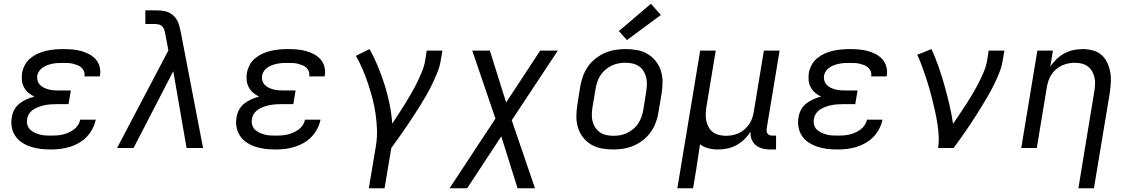

<svg xmlns="http://www.w3.org/2000/svg" viewBox="-20 -790 6040 1025"><path d="M252 8Q224 8 197.5 5Q171 2 146 -6Q121 -14 99 -28Q77 -42 62.5 -63Q48 -84 43 -110.5Q38 -137 43 -164Q46 -185 56.5 -204.5Q67 -224 84.5 -237.5Q102 -251 122 -260Q142 -269 163 -274Q163 -274 163 -274Q163 -274 163 -274Q163 -274 163 -274Q163 -274 163 -274Q146 -283 131.5 -295Q117 -307 108 -324Q99 -341 97 -360.5Q95 -380 98 -401Q102 -423 113.5 -444Q125 -465 143.5 -480Q162 -495 183.5 -504.5Q205 -514 227.5 -519Q250 -524 272.5 -526Q295 -528 317 -528Q341 -528 365 -526Q389 -524 411.5 -518Q434 -512 454.5 -501.5Q475 -491 490 -474.5Q505 -458 511.5 -435Q518 -412 514 -388Q514 -386 513.5 -384.5Q513 -383 513 -382H430Q430 -382 430.5 -383Q431 -384 431 -384Q433 -398 428 -410Q423 -422 414 -430Q405 -438 393 -442.5Q381 -447 368.5 -450Q356 -453 343 -453.5Q330 -454 317 -454Q303 -454 290 -453.5Q277 -453 263.5 -450.5Q250 -448 236.5 -443.5Q223 -439 211 -431.5Q199 -424 190.5 -412.5Q182 -401 179 -387Q177 -373 180.5 -360Q184 -347 193 -337.5Q202 -328 214 -322Q226 -316 239.5 -312.5Q253 -309 266.5 -308Q280 -307 295 -307H358L346 -234H282Q267 -234 251.5 -233Q236 -232 220.5 -229Q205 -226 189.5 -220.5Q174 -215 160 -206.5Q146 -198 136.5 -184Q127 -170 125 -154Q122 -139 126 -124Q130 -109 140 -99Q150 -89 163.5 -82.5Q177 -76 191.5 -72Q206 -68 221 -67Q236 -66 252 -66Q267 -66 282.5 -67Q298 -68 313.5 -71.5Q329 -75 344 -81.5Q359 -88 372.5 -97.5Q386 -107 395.5 -121Q405 -135 408 -151H491Q486 -126 473.5 -102Q461 -78 442.5 -59Q424 -40 400.5 -26.5Q377 -13 352 -5.5Q327 2 302 5Q277 8 252 8Z M605 0 879 -521 863 -605V-606Q861 -617 858 -628Q855 -639 847.5 -647.5Q840 -656 828.5 -659Q817 -662 805 -662H756V-735H805Q823 -735 841 -733.5Q859 -732 875 -726Q891 -720 903.5 -709Q916 -698 924.5 -683.5Q933 -669 937 -652.5Q941 -636 945 -619L1064 0H976L905 -410L693 0Z M1452 8Q1424 8 1397.5 5Q1371 2 1346 -6Q1321 -14 1299 -28Q1277 -42 1262.5 -63Q1248 -84 1243 -110.5Q1238 -137 1243 -164Q1246 -185 1256.5 -204.5Q1267 -224 1284.5 -237.5Q1302 -251 1322 -260Q1342 -269 1363 -274Q1363 -274 1363 -274Q1363 -274 1363 -274Q1363 -274 1363 -274Q1363 -274 1363 -274Q1346 -283 1331.5 -295Q1317 -307 1308 -324Q1299 -341 1297 -360.5Q1295 -380 1298 -401Q1302 -423 1313.5 -444Q1325 -465 1343.5 -480Q1362 -495 1383.5 -504.5Q1405 -514 1427.5 -519Q1450 -524 1472.5 -526Q1495 -528 1517 -528Q1541 -528 1565 -526Q1589 -524 1611.5 -518Q1634 -512 1654.5 -501.5Q1675 -491 1690 -474.5Q1705 -458 1711.5 -435Q1718 -412 1714 -388Q1714 -386 1713.5 -384.5Q1713 -383 1713 -382H1630Q1630 -382 1630.5 -383Q1631 -384 1631 -384Q1633 -398 1628 -410Q1623 -422 1614 -430Q1605 -438 1593 -442.5Q1581 -447 1568.5 -450Q1556 -453 1543 -453.5Q1530 -454 1517 -454Q1503 -454 1490 -453.5Q1477 -453 1463.5 -450.5Q1450 -448 1436.5 -443.5Q1423 -439 1411 -431.5Q1399 -424 1390.5 -412.5Q1382 -401 1379 -387Q1377 -373 1380.5 -360Q1384 -347 1393 -337.5Q1402 -328 1414 -322Q1426 -316 1439.5 -312.5Q1453 -309 1466.5 -308Q1480 -307 1495 -307H1558L1546 -234H1482Q1467 -234 1451.5 -233Q1436 -232 1420.5 -229Q1405 -226 1389.5 -220.5Q1374 -215 1360 -206.5Q1346 -198 1336.5 -184Q1327 -170 1325 -154Q1322 -139 1326 -124Q1330 -109 1340 -99Q1350 -89 1363.5 -82.5Q1377 -76 1391.5 -72Q1406 -68 1421 -67Q1436 -66 1452 -66Q1467 -66 1482.5 -67Q1498 -68 1513.5 -71.5Q1529 -75 1544 -81.5Q1559 -88 1572.5 -97.5Q1586 -107 1595.5 -121Q1605 -135 1608 -151H1691Q1686 -126 1673.5 -102Q1661 -78 1642.5 -59Q1624 -40 1600.5 -26.5Q1577 -13 1552 -5.5Q1527 2 1502 5Q1477 8 1452 8Z M1949 215 1987 -12Q1994 -55 1992.5 -98Q1991 -141 1985 -182.5Q1979 -224 1968.5 -264Q1958 -304 1945 -343Q1932 -382 1916 -419.5Q1900 -457 1880 -492L1953 -528Q1978 -483 1997.5 -435.5Q2017 -388 2033 -338Q2049 -288 2059.5 -236Q2070 -184 2074 -130Q2092 -157 2109.5 -184Q2127 -211 2144 -238.5Q2161 -266 2177 -294Q2193 -322 2207 -350.5Q2221 -379 2233 -408.5Q2245 -438 2250 -468L2258 -520H2342L2333 -468Q2328 -436 2315.5 -405Q2303 -374 2288.5 -343.5Q2274 -313 2257.5 -284Q2241 -255 2223 -226Q2205 -197 2186 -168.5Q2167 -140 2148 -111.5Q2129 -83 2109 -55.5Q2089 -28 2069 0L2033 215Z M2380 215 2625 -157 2501 -520H2595L2682 -243L2864 -520H2958L2712 -148L2836 215H2743L2656 -62L2474 215Z M3254 8Q3223 8 3192.5 2.5Q3162 -3 3136.5 -18Q3111 -33 3093 -56Q3075 -79 3066 -107.5Q3057 -136 3057 -167Q3057 -198 3062 -230L3078 -330Q3083 -357 3092.5 -384Q3102 -411 3119 -435Q3136 -459 3159.5 -477.5Q3183 -496 3209.5 -507.5Q3236 -519 3264 -523.5Q3292 -528 3319 -528Q3351 -528 3381.5 -522.5Q3412 -517 3437 -502Q3462 -487 3480.5 -464Q3499 -441 3508 -412.5Q3517 -384 3517 -353Q3517 -322 3512 -290L3495 -190Q3491 -163 3481 -136Q3471 -109 3454 -85Q3437 -61 3413.5 -42.5Q3390 -24 3363.5 -12.5Q3337 -1 3309 3.5Q3281 8 3254 8ZM3255 -65Q3273 -65 3292 -68.5Q3311 -72 3328.5 -80.5Q3346 -89 3361.5 -102Q3377 -115 3387.5 -131.5Q3398 -148 3404.5 -166Q3411 -184 3414 -202L3430 -302Q3433 -322 3433.5 -341Q3434 -360 3429.5 -378Q3425 -396 3415 -411.5Q3405 -427 3390 -437Q3375 -447 3356.5 -451Q3338 -455 3318 -455Q3300 -455 3281.5 -451.5Q3263 -448 3245 -439.5Q3227 -431 3212 -418Q3197 -405 3186 -388.5Q3175 -372 3169 -354Q3163 -336 3160 -318L3143 -218Q3140 -198 3139.5 -179Q3139 -160 3143.5 -142Q3148 -124 3158.5 -108.5Q3169 -93 3183.5 -83Q3198 -73 3217 -69Q3236 -65 3255 -65ZM3327 -576 3284 -624 3455 -770 3508 -710Z M3596 215 3718 -520H3801L3751 -218Q3748 -199 3747.5 -180Q3747 -161 3751 -143.5Q3755 -126 3763.5 -110.5Q3772 -95 3786 -84.5Q3800 -74 3818.5 -69.5Q3837 -65 3856 -65Q3873 -65 3890.5 -68.5Q3908 -72 3924.5 -79.5Q3941 -87 3955 -99.5Q3969 -112 3979.5 -127Q3990 -142 3995.5 -159Q4001 -176 4004 -193L4058 -520H4142L4073 -104Q4072 -96 4073 -88.5Q4074 -81 4078.5 -75.5Q4083 -70 4090 -68Q4097 -66 4105 -66H4123V8H4093Q4072 8 4051.5 3Q4031 -2 4015.5 -14.5Q4000 -27 3992.5 -46.5Q3985 -66 3987 -87Q3973 -65 3953.5 -46Q3934 -27 3910.5 -14.5Q3887 -2 3862 3Q3837 8 3812 8Q3786 8 3761 1.5Q3736 -5 3717 -20Q3712 12 3707.5 44Q3703 76 3698 107L3680 215Z M4452 8Q4424 8 4397.5 5Q4371 2 4346 -6Q4321 -14 4299 -28Q4277 -42 4262.5 -63Q4248 -84 4243 -110.5Q4238 -137 4243 -164Q4246 -185 4256.5 -204.5Q4267 -224 4284.5 -237.5Q4302 -251 4322 -260Q4342 -269 4363 -274Q4363 -274 4363 -274Q4363 -274 4363 -274Q4363 -274 4363 -274Q4363 -274 4363 -274Q4346 -283 4331.5 -295Q4317 -307 4308 -324Q4299 -341 4297 -360.5Q4295 -380 4298 -401Q4302 -423 4313.5 -444Q4325 -465 4343.5 -480Q4362 -495 4383.5 -504.5Q4405 -514 4427.5 -519Q4450 -524 4472.5 -526Q4495 -528 4517 -528Q4541 -528 4565 -526Q4589 -524 4611.5 -518Q4634 -512 4654.5 -501.5Q4675 -491 4690 -474.5Q4705 -458 4711.5 -435Q4718 -412 4714 -388Q4714 -386 4713.5 -384.5Q4713 -383 4713 -382H4630Q4630 -382 4630.5 -383Q4631 -384 4631 -384Q4633 -398 4628 -410Q4623 -422 4614 -430Q4605 -438 4593 -442.5Q4581 -447 4568.5 -450Q4556 -453 4543 -453.5Q4530 -454 4517 -454Q4503 -454 4490 -453.5Q4477 -453 4463.5 -450.5Q4450 -448 4436.5 -443.5Q4423 -439 4411 -431.5Q4399 -424 4390.5 -412.5Q4382 -401 4379 -387Q4377 -373 4380.5 -360Q4384 -347 4393 -337.5Q4402 -328 4414 -322Q4426 -316 4439.5 -312.5Q4453 -309 4466.5 -308Q4480 -307 4495 -307H4558L4546 -234H4482Q4467 -234 4451.5 -233Q4436 -232 4420.5 -229Q4405 -226 4389.5 -220.5Q4374 -215 4360 -206.5Q4346 -198 4336.5 -184Q4327 -170 4325 -154Q4322 -139 4326 -124Q4330 -109 4340 -99Q4350 -89 4363.5 -82.5Q4377 -76 4391.5 -72Q4406 -68 4421 -67Q4436 -66 4452 -66Q4467 -66 4482.5 -67Q4498 -68 4513.5 -71.5Q4529 -75 4544 -81.5Q4559 -88 4572.5 -97.5Q4586 -107 4595.5 -121Q4605 -135 4608 -151H4691Q4686 -126 4673.5 -102Q4661 -78 4642.5 -59Q4624 -40 4600.5 -26.5Q4577 -13 4552 -5.5Q4527 2 4502 5Q4477 8 4452 8Z M4988 0Q4993 -34 4991 -67Q4989 -100 4984 -132Q4979 -164 4972 -195Q4965 -226 4957.5 -257Q4950 -288 4941 -319Q4932 -350 4922 -380Q4912 -410 4901 -439.5Q4890 -469 4877 -498L4888 -502L4953 -528Q4974 -481 4991 -432.5Q5008 -384 5022 -334Q5036 -284 5048 -233Q5060 -182 5068 -129Q5086 -156 5104.5 -183Q5123 -210 5140.5 -237.5Q5158 -265 5174.5 -293Q5191 -321 5205.5 -349.5Q5220 -378 5232.5 -408Q5245 -438 5250 -468L5258 -520H5342L5333 -468Q5328 -436 5316 -405Q5304 -374 5289.5 -344Q5275 -314 5258 -284.5Q5241 -255 5223.5 -226Q5206 -197 5187.5 -168.5Q5169 -140 5150 -111.5Q5131 -83 5111 -55.5Q5091 -28 5071 0Z M5737 215 5822 -302Q5825 -321 5826 -340Q5827 -359 5823 -376.5Q5819 -394 5810 -409.5Q5801 -425 5787 -435.5Q5773 -446 5755 -450.5Q5737 -455 5718 -455Q5701 -455 5683.5 -451.5Q5666 -448 5649.5 -440.5Q5633 -433 5618.5 -420.5Q5604 -408 5594 -393Q5584 -378 5578 -361Q5572 -344 5569 -327L5515 0H5432L5518 -520H5601L5587 -434Q5601 -456 5620.5 -474.5Q5640 -493 5663.5 -505.5Q5687 -518 5712 -523Q5737 -528 5761 -528Q5789 -528 5815.5 -520.5Q5842 -513 5861.5 -495.5Q5881 -478 5892 -453.5Q5903 -429 5907.5 -402Q5912 -375 5910 -347Q5908 -319 5904 -290L5820 215Z"/></svg>

Font: Iosevka SS04 Extended Oblique
Style: Regular
Weight: 400
Width: 7
Italic angle: -9°
Monospace: yes
Designer: Belleve Invis
Foundry: Belleve Invis
Version: Version 19.0.0; ttfautohint (v1.8.4)